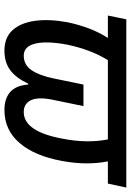

<svg xmlns="http://www.w3.org/2000/svg" viewBox="118 -697 589 865"><g transform="rotate(90 412.5 -264.5)"><path d="M208 10Q149 10 116 -26.5Q83 -63 74 -126.5Q65 -190 80 -273Q103 -382 151 -456H50L67 -539H825L807 -456H707Q716 -412 716 -359.5Q716 -307 705 -249Q683 -127 624.5 -58.5Q566 10 476 10Q424 10 394.5 -16Q365 -42 361 -97H357Q331 -42 296 -16Q261 10 208 10ZM231 -77Q272 -77 296 -112Q320 -147 333 -210L361 -346H458L430 -210Q416 -144 431 -110.5Q446 -77 485 -77Q573 -77 605 -253Q616 -309 616.5 -361Q617 -413 608 -456H251Q204 -381 181 -272Q164 -180 176.5 -128.5Q189 -77 231 -77Z"/></g></svg>

Font: Noto Sans SemiCondensed Medium
Style: Italic
Weight: 500
Width: 4
Italic angle: -12°
Designer: Monotype Design Team
Foundry: Monotype Imaging Inc.
Version: Version 2.013; ttfautohint (v1.8.4.7-5d5b)